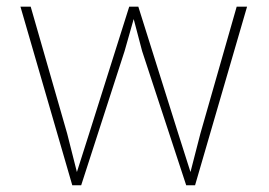

<svg xmlns="http://www.w3.org/2000/svg" viewBox="-20 -548 797 568"><path d="M243.7 -152.8 362.3 -528.3H389.2L507.3 -152.8L543.5 -39.1L572.8 -152.8L680.2 -528.3H710.9L557.1 0H530.8L400.4 -397L375.5 -491.7L348.6 -397L220.2 0H193.8L40.5 -528.3H70.8L178.7 -152.8L207.5 -39.1Z"/></svg>

Font: Vazirmatn FD Thin
Style: Regular
Weight: 100
Designer: Saber Rastikerdar
Foundry: Saber Rastikerdar
Version: Version 33.003